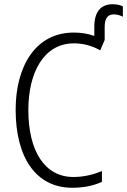

<svg xmlns="http://www.w3.org/2000/svg" viewBox="-20 -878 601 908"><path d="M513 -858C459 -858 426 -825 426 -751V-708C395 -719 364 -724 329 -724C147 -724 54 -563 54 -359C54 -133 150 10 322 10C379 10 425 -1 462 -18V-69C425 -54 381 -41 327 -41C190 -41 114 -166 114 -358C114 -533 186 -673 330 -673C373 -673 415 -662 454 -640L475 -689V-750C475 -794 491 -810 519 -810C537 -810 553 -803 561 -799V-848C551 -853 534 -858 513 -858Z"/></svg>

Font: Noto Sans Display SemiCondensed Light
Style: Regular
Weight: 300
Width: 4
Designer: Monotype Design Team
Foundry: Monotype Imaging Inc.
Version: Version 1.900